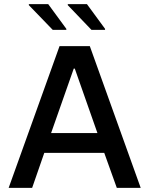

<svg xmlns="http://www.w3.org/2000/svg" viewBox="-20 -912 725 932"><path d="M236 -767H302V-772L214 -892H120V-887ZM424 -767H490V-772L402 -892H309V-887ZM269 -688 22 0H136L195 -170H486L547 0H663L416 -688ZM453 -266H228L338 -579H343Z"/></svg>

Font: Saira UNSAM Medium
Style: Regular
Weight: 500
Designer: Hector Gatti with collaboration of the Omnibus-Type team
Foundry: Omnibus-Type
Version: Version 0.072;PS 000.072;hotconv 1.0.88;makeotf.lib2.5.64775